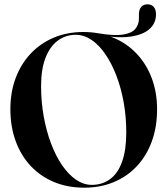

<svg xmlns="http://www.w3.org/2000/svg" viewBox="-20 -858 776 888"><path d="M701.5 -792Q701.5 -750 670.5 -723Q639.5 -696 579.8 -688.2Q520 -680.5 434 -697Q431.5 -697.5 431 -698Q430.5 -698.5 430.5 -700.5Q430.5 -702.5 431.5 -703.5Q432.5 -704.5 434.5 -704Q509 -691.5 549.8 -698.2Q590.5 -705 606.5 -725Q622.5 -745 622.5 -772V-791Q622.5 -813.5 632.8 -825.8Q643 -838 662.5 -838Q680.5 -838 691 -826Q701.5 -814 701.5 -792ZM365 -710Q441.5 -710 504.2 -683.8Q567 -657.5 612.2 -609.5Q657.5 -561.5 682 -496Q706.5 -430.5 706.5 -352.5Q706.5 -271 682.2 -204.2Q658 -137.5 613 -89.5Q568 -41.5 506.2 -15.8Q444.5 10 370 10Q293 10 230.2 -16Q167.5 -42 122.2 -90.2Q77 -138.5 52.5 -205.2Q28 -272 28 -353Q28 -432.5 52.8 -498Q77.5 -563.5 122.8 -611Q168 -658.5 229.5 -684.2Q291 -710 365 -710ZM564 -245.5Q564 -318 552 -384.8Q540 -451.5 518.2 -508.2Q496.5 -565 467.2 -607.5Q438 -650 403.2 -673.5Q368.5 -697 330.5 -697Q283 -697 246.8 -669.8Q210.5 -642.5 190.2 -589.8Q170 -537 170 -460Q170 -387 182.2 -319.2Q194.5 -251.5 216.2 -194Q238 -136.5 267.2 -93.8Q296.5 -51 331.5 -27Q366.5 -3 404.5 -3Q453.5 -3 489.5 -29.8Q525.5 -56.5 544.8 -110.5Q564 -164.5 564 -245.5Z"/></svg>

Font: Fraunces 120pt SemiBold
Style: Regular
Weight: 600
Version: Version 1.000;[b76b70a41]